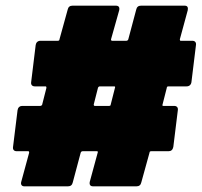

<svg xmlns="http://www.w3.org/2000/svg" viewBox="-20 -692 712 678"><path d="M639 -387H575Q569 -387 569 -382L554 -323Q552 -318 557 -318H595Q602 -318 605.5 -314Q609 -310 608 -303L592 -173Q589 -158 575 -158H514Q508 -158 508 -153L479 -48Q476 -34 462 -34H309Q294 -34 297 -50L325 -153Q327 -158 322 -158H272Q267 -158 265 -153L237 -48Q234 -34 220 -34H66Q59 -34 56 -38.5Q53 -43 55 -50L83 -153Q83 -158 80 -158H39Q32 -158 28.5 -162Q25 -166 26 -173L42 -303Q43 -310 47.5 -314Q52 -318 58 -318H122Q124 -318 126.5 -319.5Q129 -321 129 -323L144 -382Q144 -387 141 -387H103Q96 -387 92.5 -391Q89 -395 90 -402L106 -533Q107 -540 111.5 -544Q116 -548 123 -548H184Q190 -548 190 -553L219 -658Q222 -672 236 -672H389Q404 -672 401 -656L372 -553Q372 -548 376 -548H426Q431 -548 433 -553L461 -658Q464 -672 478 -672H632Q646 -672 643 -656L615 -553Q615 -548 618 -548H659Q666 -548 669.5 -544Q673 -540 672 -533L656 -402Q655 -395 650.5 -391Q646 -387 639 -387ZM371 -323 386 -382Q388 -387 383 -387H333Q328 -387 326 -382L311 -323Q311 -318 315 -318H365Q371 -318 371 -323Z"/></svg>

Font: Barlow Semi Condensed Black
Style: Italic
Weight: 900
Width: 4
Italic angle: -7°
Designer: Jeremy Tribby
Foundry: Tribby Type
Version: Version 1.408